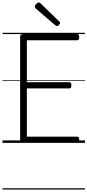

<svg xmlns="http://www.w3.org/2000/svg" viewBox="-20 -1149 703 1544"><path d="M169 0Q155 0 148.5 -5.5Q142 -11 142 -23V-856Q142 -866 149 -870.5Q156 -875 170 -875H600Q608 -875 612.5 -869.5Q617 -864 617 -850Q617 -836 612.5 -830.5Q608 -825 600 -825H196V-488H538Q546 -488 550 -482.5Q554 -477 554 -463Q554 -449 550 -443.5Q546 -438 538 -438H196V-50H600Q608 -50 612.5 -44.5Q617 -39 617 -25Q617 -11 612.5 -5.5Q608 0 600 0ZM438 -939Q434 -939 431.5 -941Q429 -943 424 -946L267 -1081Q262 -1086 261 -1089Q260 -1092 260 -1096Q260 -1103 265.5 -1110.5Q271 -1118 278.5 -1123.5Q286 -1129 293 -1129Q297 -1129 300.5 -1126.5Q304 -1124 308 -1120L457 -976Q462 -973 462.5 -969.5Q463 -966 463 -964Q463 -957 454 -948Q445 -939 438 -939ZM0 365H663V375H0ZM0 -20H663V0H0ZM0 -505H663V-500H0ZM0 -885H663V-875H0Z"/></svg>

Font: Playwrite GB S Guides
Style: Regular
Weight: 400
Designer: Veronika Burian, José Scaglione
Foundry: TypeTogether
Version: Version 1.003